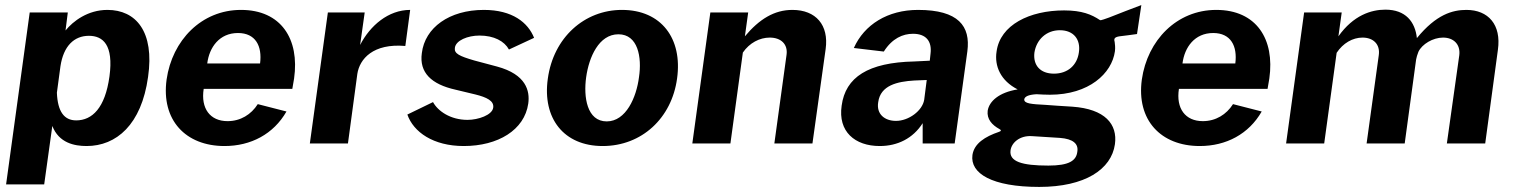

<svg xmlns="http://www.w3.org/2000/svg" viewBox="-20 -565 5960 756"><path d="M4 161H154L186 -69C212 -2 273 10 321 10C438 10 537 -74 563 -262C589 -441 515 -526 403 -526C326 -526 268 -482 238 -445L247 -516H97ZM280 -91C233 -91 207 -125 204 -200L218 -304C230 -384 272 -424 330 -424C385 -424 428 -389 411 -264C394 -140 343 -91 280 -91Z M782 -215H1131L1138 -256C1160 -411 1087 -526 929 -526C773 -526 658 -406 636 -252C614 -92 711 10 864 10C968 10 1057 -37 1108 -126L995 -155C969 -114 927 -88 876 -88C807 -88 770 -138 782 -215ZM796 -315C804 -379 844 -435 917 -435C986 -435 1013 -384 1004 -315Z M1200 0H1350L1387 -274C1396 -333 1449 -395 1576 -384L1595 -526C1509 -526 1437 -464 1398 -388L1416 -516H1271Z M1806 10C1941 10 2045 -53 2060 -157C2067 -207 2052 -272 1937 -303L1847 -327C1789 -344 1768 -354 1771 -376C1774 -406 1822 -425 1868 -425C1925 -425 1966 -403 1984 -370L2083 -416C2059 -476 1998 -526 1885 -526C1749 -526 1653 -456 1641 -356C1630 -279 1679 -233 1773 -212L1852 -193C1896 -182 1926 -168 1922 -141C1918 -112 1863 -93 1821 -93C1753 -93 1704 -128 1685 -163L1584 -114C1608 -45 1686 10 1806 10Z M2353 10C2507 10 2625 -100 2646 -256C2668 -413 2584 -526 2429 -526C2281 -526 2159 -417 2137 -255C2115 -99 2200 10 2353 10ZM2369 -87C2291 -87 2277 -183 2288 -261C2299 -340 2338 -430 2415 -430C2492 -430 2508 -340 2496 -261C2486 -182 2445 -87 2369 -87Z M2706 0H2856L2905 -358C2931 -396 2971 -417 3011 -417C3055 -417 3083 -391 3077 -349L3029 0H3179L3231 -372C3244 -466 3193 -526 3100 -526C3029 -526 2970 -490 2913 -422L2926 -516H2777Z M3444 10C3514 10 3575 -20 3613 -80V0H3739L3789 -363C3802 -462 3754 -526 3595 -526C3475 -526 3383 -468 3342 -376L3460 -362C3493 -414 3535 -432 3575 -432C3626 -432 3650 -403 3644 -354L3641 -326L3580 -323C3398 -319 3309 -261 3294 -149C3279 -47 3346 10 3444 10ZM3508 -89C3463 -89 3430 -116 3438 -163C3447 -229 3513 -244 3580 -248L3629 -250L3619 -172C3612 -129 3558 -89 3508 -89Z M4072 171C4252 171 4356 102 4370 3C4381 -76 4331 -136 4202 -145C4158 -148 4118 -150 4098 -152C4040 -155 4012 -157 4013 -174C4015 -184 4027 -192 4061 -194C4075 -193 4101 -192 4114 -192C4268 -192 4358 -276 4370 -363C4372 -378 4370 -392 4369 -400C4365 -413 4369 -419 4388 -422C4410 -425 4432 -427 4457 -431L4474 -545C4438 -532 4388 -512 4347 -496C4337 -493 4314 -483 4311 -486C4278 -508 4240 -524 4170 -524C4034 -524 3918 -467 3904 -362C3895 -305 3920 -247 3987 -213C3913 -201 3875 -166 3869 -129C3865 -96 3886 -73 3915 -57C3923 -53 3923 -49 3914 -46C3858 -27 3816 0 3809 45C3799 118 3886 171 4072 171ZM4130 -275C4076 -275 4047 -308 4053 -358C4061 -409 4100 -446 4153 -446C4208 -446 4236 -409 4228 -358C4221 -308 4184 -275 4130 -275ZM4108 87C4003 87 3953 71 3959 27C3963 -3 3995 -32 4043 -29L4154 -22C4205 -18 4227 1 4222 32C4218 68 4189 87 4108 87Z M4622 -215H4971L4978 -256C5000 -411 4927 -526 4769 -526C4613 -526 4498 -406 4476 -252C4454 -92 4551 10 4704 10C4808 10 4897 -37 4948 -126L4835 -155C4809 -114 4767 -88 4716 -88C4647 -88 4610 -138 4622 -215ZM4636 -315C4644 -379 4684 -435 4757 -435C4826 -435 4853 -384 4844 -315Z M5044 0H5194L5243 -357C5268 -395 5306 -417 5345 -417C5387 -417 5415 -391 5409 -348L5361 0H5511L5556 -331C5558 -341 5560 -348 5565 -361C5579 -391 5622 -417 5662 -417C5703 -417 5731 -391 5726 -348L5677 0H5828L5878 -369C5892 -468 5840 -526 5754 -526C5699 -526 5635 -508 5559 -415C5552 -479 5515 -527 5435 -527C5379 -527 5309 -505 5250 -422L5263 -516H5115Z"/></svg>

Font: United Sans
Style: Bold Italic
Weight: 700
Italic angle: -8°
Designer: Pablo Impallari, Rodrigo Fuenzalida (Modified by Dan O. Williams)
Version: Version 1.000;PS 001.000;hotconv 1.0.88;makeotf.lib2.5.64775